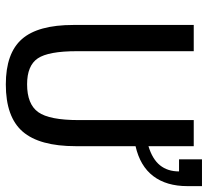

<svg xmlns="http://www.w3.org/2000/svg" viewBox="-48 -680 738 683"><g transform="rotate(90 321.5 -339.0)"><path d="M500.5 -497.6Q546.9 -511.7 568.6 -538.8Q590.3 -565.9 590.3 -606.4H547.4V-688H642.6V-636.2Q642.6 -561.5 606.9 -514.6Q571.3 -467.8 500.5 -451.7V-239.3Q500.5 -109.9 448.5 -50Q396.5 9.8 280.8 9.8Q169.9 9.8 119.6 -47.4Q69.3 -104.5 69.3 -230.5V-658.7H162.6V-243.2Q162.6 -141.6 188.2 -103.8Q213.9 -65.9 280.3 -65.9Q351.1 -65.9 379.4 -105.5Q407.7 -145 407.7 -249.5V-658.7H500.5Z"/></g></svg>

Font: Liberation Mono
Style: Regular
Weight: 400
Monospace: yes
Designer: Steve Matteson
Foundry: Ascender Corporation
Version: Version 2.1.5